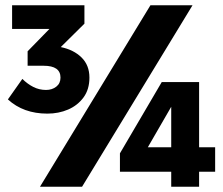

<svg xmlns="http://www.w3.org/2000/svg" viewBox="-20 -710 848 730"><path d="M10 -332 65 -410Q84 -391 106.5 -379.5Q129 -368 155 -368Q178 -368 194 -380.5Q210 -393 210 -415Q210 -460 146 -460H85V-515L168 -600H26V-690H301V-620L211 -531Q260 -521 290 -491.5Q320 -462 320 -415Q320 -370 297.5 -339.5Q275 -309 239 -293.5Q203 -278 160 -278Q69 -278 10 -332ZM132 0 552 -690H712L292 0ZM436 -127 595 -398H737V-150H798V-57H737V0H631V-57H436ZM542 -150H631V-304Z"/></svg>

Font: Radio Canada
Style: Bold
Weight: 700
Designer: Charles Daoud, Etienne Aubert Bonn, Alexandre Saumier Demers, Jacques Le Bailly
Foundry: Radio-Canada
Version: Version 2.104; ttfautohint (v1.8.4.7-5d5b);gftools[0.9.28.de